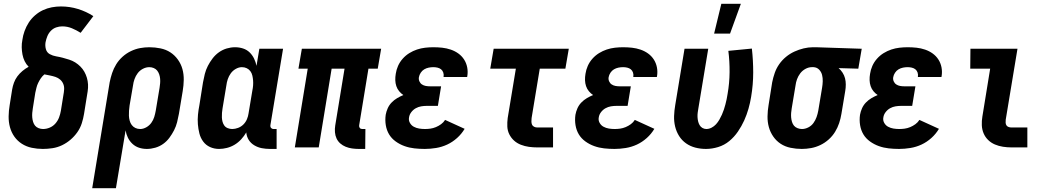

<svg xmlns="http://www.w3.org/2000/svg" viewBox="-20 -777 5540 1012"><path d="M206 8Q176 8 147.5 2Q119 -4 95.5 -19Q72 -34 56 -56.5Q40 -79 32.5 -106.5Q25 -134 25.5 -164Q26 -194 31 -223L44 -305Q47 -323 53.5 -341Q60 -359 71.5 -374.5Q83 -390 98.5 -403Q114 -416 131 -425Q118 -438 110 -454.5Q102 -471 98.5 -489.5Q95 -508 94.5 -527.5Q94 -547 98 -567Q101 -590 109.5 -613.5Q118 -637 131.5 -658Q145 -679 164.5 -696Q184 -713 206.5 -723.5Q229 -734 253 -738.5Q277 -743 301 -743Q348 -743 391.5 -729.5Q435 -716 472 -692L405 -604Q383 -618 359 -628Q335 -638 308 -638Q292 -638 276 -632.5Q260 -627 248 -614.5Q236 -602 229.5 -586Q223 -570 220 -554Q217 -535 222 -517.5Q227 -500 242.5 -491.5Q258 -483 276 -480Q294 -477 311 -472.5Q328 -468 345 -462.5Q362 -457 376.5 -448Q391 -439 403.5 -426.5Q416 -414 424.5 -399Q433 -384 438 -367Q443 -350 444 -332Q445 -314 442 -295Q439 -276 436 -258L423 -177Q419 -152 411 -127Q403 -102 387.5 -80Q372 -58 351.5 -40.5Q331 -23 307 -11.5Q283 0 257 4Q231 8 206 8ZM207 -97Q225 -97 242.5 -104.5Q260 -112 272.5 -126.5Q285 -141 291.5 -158.5Q298 -176 301 -194L314 -275Q317 -290 318 -305.5Q319 -321 313.5 -334.5Q308 -348 297 -357.5Q286 -367 272.5 -371.5Q259 -376 244 -379Q229 -382 214 -385Q203 -376 195 -364Q187 -352 181 -339.5Q175 -327 172 -314Q169 -301 166 -288L153 -206Q151 -194 150 -182Q149 -170 150 -158Q151 -146 154.5 -134.5Q158 -123 165 -114.5Q172 -106 183.5 -101.5Q195 -97 207 -97Z M466 215 558 -343Q563 -368 571 -392Q579 -416 592.5 -438Q606 -460 626 -478Q646 -496 670 -507.5Q694 -519 718.5 -523.5Q743 -528 767 -528Q797 -528 826 -522Q855 -516 878 -501Q901 -486 917.5 -463Q934 -440 941.5 -413Q949 -386 948.5 -356Q948 -326 943 -297L923 -177Q919 -155 913.5 -133Q908 -111 897.5 -90.5Q887 -70 873 -51Q859 -32 840 -18.5Q821 -5 798.5 1.5Q776 8 754 8Q732 8 712.5 1.5Q693 -5 678 -19Q663 -33 654 -51.5Q645 -70 642 -90L591 215ZM719 -97Q735 -97 751 -106Q767 -115 777.5 -129.5Q788 -144 793 -160.5Q798 -177 801 -194L821 -314Q823 -326 824 -338Q825 -350 824 -362Q823 -374 819 -385.5Q815 -397 808 -405.5Q801 -414 790 -418.5Q779 -423 767 -423Q750 -423 733.5 -414.5Q717 -406 706 -391.5Q695 -377 689 -360Q683 -343 681 -326L663 -221Q661 -207 660 -193.5Q659 -180 659.5 -167Q660 -154 663.5 -141Q667 -128 674.5 -118Q682 -108 693.5 -102.5Q705 -97 719 -97Z M1135 8Q1109 8 1087 -2Q1065 -12 1051 -31Q1037 -50 1031 -73.5Q1025 -97 1023 -122Q1021 -147 1023.5 -172.5Q1026 -198 1031 -223L1050 -343Q1054 -365 1059.5 -387Q1065 -409 1075.5 -429.5Q1086 -450 1100.5 -469Q1115 -488 1134 -501.5Q1153 -515 1175 -521.5Q1197 -528 1219 -528Q1241 -528 1261 -521.5Q1281 -515 1295.5 -501Q1310 -487 1319 -468.5Q1328 -450 1332 -430L1347 -520H1472L1405 -116Q1404 -108 1409 -102.5Q1414 -97 1421 -97H1438V8H1403Q1381 8 1360 4Q1339 0 1320.5 -11Q1302 -22 1291 -39.5Q1280 -57 1278 -79Q1267 -60 1251.5 -43Q1236 -26 1217 -14.5Q1198 -3 1176.5 2.5Q1155 8 1135 8ZM1204 -97Q1219 -97 1235 -103Q1251 -109 1263 -121Q1275 -133 1281.5 -148.5Q1288 -164 1290 -179L1310 -299Q1313 -313 1314 -326.5Q1315 -340 1314 -353Q1313 -366 1310 -379Q1307 -392 1299.5 -402Q1292 -412 1280.5 -417.5Q1269 -423 1255 -423Q1239 -423 1223 -414Q1207 -405 1196.5 -390.5Q1186 -376 1180.5 -359.5Q1175 -343 1173 -326L1153 -206Q1151 -194 1150 -182Q1149 -170 1149.5 -158Q1150 -146 1153 -135Q1156 -124 1162.5 -115Q1169 -106 1180.5 -101.5Q1192 -97 1204 -97Z M1871 8Q1853 8 1835.5 5.5Q1818 3 1802 -3.5Q1786 -10 1773.5 -21Q1761 -32 1754 -47Q1747 -62 1745.5 -80Q1744 -98 1747 -116L1796 -415H1728L1660 0H1534L1602 -415H1553L1571 -520H1989L1971 -415H1922L1873 -116Q1872 -108 1876.5 -102.5Q1881 -97 1889 -97H1906L1905 8Z M2219 8Q2191 8 2164 5Q2137 2 2112 -7Q2087 -16 2065.5 -31.5Q2044 -47 2031 -68.5Q2018 -90 2013.5 -117Q2009 -144 2013 -172Q2016 -189 2023.5 -206Q2031 -223 2044 -236.5Q2057 -250 2073 -259.5Q2089 -269 2106 -276Q2094 -284 2084 -296Q2074 -308 2069 -323Q2064 -338 2063.5 -354.5Q2063 -371 2066 -388Q2069 -409 2078 -429.5Q2087 -450 2102.5 -467.5Q2118 -485 2137.5 -497Q2157 -509 2178 -516Q2199 -523 2221 -525.5Q2243 -528 2264 -528Q2288 -528 2311 -525.5Q2334 -523 2356 -515.5Q2378 -508 2396 -495Q2414 -482 2426 -463.5Q2438 -445 2442.5 -422Q2447 -399 2443 -375L2442 -371H2318V-372Q2320 -384 2316.5 -394.5Q2313 -405 2305 -411.5Q2297 -418 2286 -420.5Q2275 -423 2264 -423Q2252 -423 2239.5 -420.5Q2227 -418 2216 -411.5Q2205 -405 2197.5 -393.5Q2190 -382 2188 -370Q2186 -359 2190.5 -348.5Q2195 -338 2204 -332Q2213 -326 2224 -324Q2235 -322 2247 -322H2305L2288 -219H2230Q2215 -219 2200 -216.5Q2185 -214 2171.5 -206.5Q2158 -199 2148 -186Q2138 -173 2136 -158Q2133 -143 2140.5 -129.5Q2148 -116 2161 -109Q2174 -102 2189 -99.5Q2204 -97 2220 -97Q2234 -97 2248.5 -99Q2263 -101 2277.5 -107Q2292 -113 2305 -122.5Q2318 -132 2326 -145L2429 -98Q2413 -71 2389 -49.5Q2365 -28 2337 -15Q2309 -2 2278.5 3Q2248 8 2219 8Z M2812 0Q2790 0 2768 -3Q2746 -6 2725.5 -14Q2705 -22 2689.5 -36Q2674 -50 2664.5 -69Q2655 -88 2654 -110Q2653 -132 2656 -155L2699 -415H2564L2582 -520H2978L2960 -415H2825L2782 -155Q2781 -146 2781 -137Q2781 -128 2784 -120.5Q2787 -113 2795 -109Q2803 -105 2812 -105H2895V0Z M3219 8Q3191 8 3164 5Q3137 2 3112 -7Q3087 -16 3065.5 -31.5Q3044 -47 3031 -68.5Q3018 -90 3013.5 -117Q3009 -144 3013 -172Q3016 -189 3023.5 -206Q3031 -223 3044 -236.5Q3057 -250 3073 -259.5Q3089 -269 3106 -276Q3094 -284 3084 -296Q3074 -308 3069 -323Q3064 -338 3063.5 -354.5Q3063 -371 3066 -388Q3069 -409 3078 -429.5Q3087 -450 3102.5 -467.5Q3118 -485 3137.5 -497Q3157 -509 3178 -516Q3199 -523 3221 -525.5Q3243 -528 3264 -528Q3288 -528 3311 -525.5Q3334 -523 3356 -515.5Q3378 -508 3396 -495Q3414 -482 3426 -463.5Q3438 -445 3442.5 -422Q3447 -399 3443 -375L3442 -371H3318V-372Q3320 -384 3316.5 -394.5Q3313 -405 3305 -411.5Q3297 -418 3286 -420.5Q3275 -423 3264 -423Q3252 -423 3239.5 -420.5Q3227 -418 3216 -411.5Q3205 -405 3197.5 -393.5Q3190 -382 3188 -370Q3186 -359 3190.5 -348.5Q3195 -338 3204 -332Q3213 -326 3224 -324Q3235 -322 3247 -322H3305L3288 -219H3230Q3215 -219 3200 -216.5Q3185 -214 3171.5 -206.5Q3158 -199 3148 -186Q3138 -173 3136 -158Q3133 -143 3140.5 -129.5Q3148 -116 3161 -109Q3174 -102 3189 -99.5Q3204 -97 3220 -97Q3234 -97 3248.5 -99Q3263 -101 3277.5 -107Q3292 -113 3305 -122.5Q3318 -132 3326 -145L3429 -98Q3413 -71 3389 -49.5Q3365 -28 3337 -15Q3309 -2 3278.5 3Q3248 8 3219 8Z M3744 -600 3782 -757H3885L3828 -600ZM3701 8Q3672 8 3645 1Q3618 -6 3596 -21.5Q3574 -37 3559.5 -60Q3545 -83 3538.5 -110Q3532 -137 3533 -165.5Q3534 -194 3539 -223L3588 -520H3713L3661 -206Q3659 -195 3657.5 -183.5Q3656 -172 3656.5 -160.5Q3657 -149 3659.5 -138Q3662 -127 3667.5 -117.5Q3673 -108 3682.5 -102.5Q3692 -97 3703 -97Q3717 -97 3730.5 -104Q3744 -111 3754 -122Q3764 -133 3771.5 -146Q3779 -159 3785 -172.5Q3791 -186 3795.5 -199.5Q3800 -213 3803.5 -226.5Q3807 -240 3810 -254Q3813 -268 3815 -282Q3825 -339 3825.5 -396.5Q3826 -454 3819 -509L3943 -521Q3950 -459 3950 -395Q3950 -331 3939 -266Q3934 -235 3925 -203.5Q3916 -172 3902.5 -142Q3889 -112 3869.5 -83.5Q3850 -55 3824 -33.5Q3798 -12 3765.5 -2Q3733 8 3701 8Z M4206 8Q4176 8 4147 2Q4118 -4 4095 -19Q4072 -34 4056 -57Q4040 -80 4032.5 -107Q4025 -134 4025.5 -164Q4026 -194 4031 -223L4050 -343Q4055 -368 4063.5 -392.5Q4072 -417 4087 -438.5Q4102 -460 4122.5 -477Q4143 -494 4167 -505Q4191 -516 4216 -522Q4241 -528 4265 -528H4281L4522 -520L4504 -415L4400 -418Q4412 -408 4421 -394Q4430 -380 4434 -364.5Q4438 -349 4438 -331.5Q4438 -314 4435 -297L4415 -177Q4411 -152 4403 -128Q4395 -104 4381.5 -82Q4368 -60 4348 -42Q4328 -24 4304 -12.5Q4280 -1 4255 3.5Q4230 8 4206 8ZM4207 -97Q4224 -97 4240.5 -105.5Q4257 -114 4267.5 -128.5Q4278 -143 4284 -160Q4290 -177 4293 -194L4313 -314Q4316 -331 4316.5 -348.5Q4317 -366 4313 -382Q4309 -398 4297.5 -410Q4286 -422 4268 -423H4259Q4242 -423 4225.5 -414Q4209 -405 4198 -390.5Q4187 -376 4181 -359.5Q4175 -343 4173 -326L4153 -206Q4151 -194 4150 -182Q4149 -170 4150 -158Q4151 -146 4154.5 -134.5Q4158 -123 4165 -114.5Q4172 -106 4183.5 -101.5Q4195 -97 4207 -97Z M4719 8Q4691 8 4664 5Q4637 2 4612 -7Q4587 -16 4565.5 -31.5Q4544 -47 4531 -68.5Q4518 -90 4513.5 -117Q4509 -144 4513 -172Q4516 -189 4523.5 -206Q4531 -223 4544 -236.5Q4557 -250 4573 -259.5Q4589 -269 4606 -276Q4594 -284 4584 -296Q4574 -308 4569 -323Q4564 -338 4563.5 -354.5Q4563 -371 4566 -388Q4569 -409 4578 -429.5Q4587 -450 4602.5 -467.5Q4618 -485 4637.5 -497Q4657 -509 4678 -516Q4699 -523 4721 -525.5Q4743 -528 4764 -528Q4788 -528 4811 -525.5Q4834 -523 4856 -515.5Q4878 -508 4896 -495Q4914 -482 4926 -463.5Q4938 -445 4942.5 -422Q4947 -399 4943 -375L4942 -371H4818V-372Q4820 -384 4816.5 -394.5Q4813 -405 4805 -411.5Q4797 -418 4786 -420.5Q4775 -423 4764 -423Q4752 -423 4739.5 -420.5Q4727 -418 4716 -411.5Q4705 -405 4697.5 -393.5Q4690 -382 4688 -370Q4686 -359 4690.5 -348.5Q4695 -338 4704 -332Q4713 -326 4724 -324Q4735 -322 4747 -322H4805L4788 -219H4730Q4715 -219 4700 -216.5Q4685 -214 4671.5 -206.5Q4658 -199 4648 -186Q4638 -173 4636 -158Q4633 -143 4640.5 -129.5Q4648 -116 4661 -109Q4674 -102 4689 -99.5Q4704 -97 4720 -97Q4734 -97 4748.5 -99Q4763 -101 4777.5 -107Q4792 -113 4805 -122.5Q4818 -132 4826 -145L4929 -98Q4913 -71 4889 -49.5Q4865 -28 4837 -15Q4809 -2 4778.5 3Q4748 8 4719 8Z M5312 0Q5289 0 5266.5 -3.5Q5244 -7 5224 -15.5Q5204 -24 5188.5 -39Q5173 -54 5164.5 -74Q5156 -94 5155 -117Q5154 -140 5158 -163L5199 -415H5094L5095 -520H5343L5281 -146Q5280 -138 5280.5 -130Q5281 -122 5285 -116Q5289 -110 5296.5 -107.5Q5304 -105 5312 -105H5395V0Z"/></svg>

Font: Iosevka SS18 Extrabold
Style: Italic
Weight: 800
Italic angle: -9°
Monospace: yes
Designer: Belleve Invis
Foundry: Belleve Invis
Version: Version 25.1.1; ttfautohint (v1.8.4)